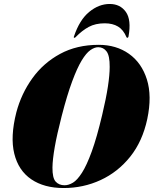

<svg xmlns="http://www.w3.org/2000/svg" viewBox="-20 -938 774 968"><path d="M477.5 -712Q566 -712 630 -666.8Q694 -621.5 720.5 -537.8Q747 -454 722.5 -338Q698.5 -225.5 636.5 -148Q574.5 -70.5 487.2 -30.2Q400 10 301 10Q202.5 10 137.8 -34Q73 -78 52 -163.2Q31 -248.5 62.5 -372Q87.5 -466 143 -543.2Q198.5 -620.5 282.8 -666.2Q367 -712 477.5 -712ZM305.5 -4Q326 -4 347.8 -17Q369.5 -30 393.2 -67Q417 -104 442.5 -174Q468 -244 495 -358Q515 -442 524 -501.5Q533 -561 533 -600.5Q533.5 -657 517.5 -678.5Q501.5 -700 475 -700Q456.5 -700 435.5 -685.2Q414.5 -670.5 391.8 -633Q369 -595.5 343.8 -527.5Q318.5 -459.5 291 -353Q267 -259.5 256 -196.5Q245 -133.5 244.5 -93.5Q244 -40.5 260.8 -22.2Q277.5 -4 305.5 -4ZM508 -820.5Q461 -820.5 427.2 -802.2Q393.5 -784 361.5 -751Q358.5 -747.5 355.5 -747.5Q350 -747.5 353 -754.5Q381 -838 429.8 -878Q478.5 -918 533 -918Q586 -918 614.5 -878Q643 -838 628 -754.5Q626.5 -747.5 621.5 -747.5Q619 -747.5 617.5 -751Q602 -788 575 -804.2Q548 -820.5 508 -820.5Z"/></svg>

Font: Fraunces 144pt S000 Black
Style: Italic
Weight: 900
Italic angle: -16°
Version: Version 1.000; ttfautohint (v1.8.3)